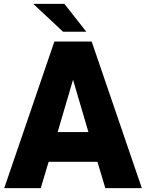

<svg xmlns="http://www.w3.org/2000/svg" viewBox="-20 -979 760 999"><path d="M192 0H2L263 -763H457L718 0H528L487 -137H233ZM360 -564 280 -292H440ZM315 -959 429 -814H308L153 -959Z"/></svg>

Font: Open Sauce One Black
Style: Regular
Weight: 900
Designer: Alfredo Marco Pradil
Foundry: Creative Sauce Fz LLC
Version: Version 1.477